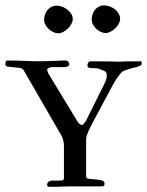

<svg xmlns="http://www.w3.org/2000/svg" viewBox="-26 -702 554 723"><path d="M151.4 -4.9Q151.4 -17.1 163.1 -21Q164.1 -22 175.8 -22H198.7Q207 -22 210.9 -23.4Q214.8 -24.9 214.8 -34.7V-152.8Q214.8 -160.6 212.4 -172.4Q210 -184.1 205.6 -190.9L64.5 -435.1Q60.1 -442.9 55.7 -444.3Q51.3 -445.8 45.9 -446.8Q43.5 -446.8 37.1 -447.5Q30.8 -448.2 23.9 -449Q17.1 -449.7 10.7 -450.4Q4.4 -451.2 2 -451.2Q-1.5 -452.1 -3.7 -454.8Q-5.9 -457.5 -5.9 -459.5Q-5.9 -462.9 -4.9 -468.5Q-3.9 -474.1 2 -474.1Q22.5 -474.1 38.3 -473.6Q54.2 -473.1 67.6 -472.7Q81.1 -472.2 93 -471.7Q105 -471.2 117.7 -471.2Q130.9 -471.2 141.6 -471.7Q152.3 -472.2 163.1 -472.2Q175.3 -472.2 188.2 -473.1Q201.2 -474.1 219.7 -474.1Q227.5 -474.1 231.2 -469.5Q234.9 -464.8 234.9 -459.5Q234.9 -454.1 228.3 -451.7Q221.7 -449.2 217.3 -449.2H171.9Q159.7 -449.2 153.8 -443.4Q151.4 -440.9 151.4 -437.5Q151.4 -436 155.8 -425.8L268.1 -240.7Q275.9 -231.4 284.2 -231.4Q286.6 -231.4 296.9 -245.6L367.7 -387.7Q373 -398.9 374.5 -405.5Q376 -412.1 376 -416.5V-419.9Q376 -430.7 366.9 -434.8Q357.9 -439 342.3 -444.3Q341.3 -445.3 329.6 -445.3H321.3Q315.4 -445.3 313.5 -445.8Q303.2 -447.3 303.2 -456.1Q303.2 -461.4 306.4 -466.3Q309.6 -471.2 315.4 -471.2Q342.8 -471.2 358.2 -470.9Q373.5 -470.7 383.8 -470.7Q396 -470.7 402.6 -470.2Q409.2 -469.7 419.9 -469.7Q426.8 -469.7 433.6 -470.2Q440.4 -470.7 448.7 -470.7Q458.5 -470.7 471.7 -470.9Q484.9 -471.2 504.4 -471.2Q506.8 -471.2 507.3 -467.5Q507.8 -463.9 507.8 -461.4Q507.8 -460.4 506.3 -458.3Q504.9 -456.1 502.9 -455.1Q494.1 -451.2 487.1 -449.2Q480 -447.3 472.9 -445.6Q465.8 -443.8 458.7 -441.7Q451.7 -439.5 442.9 -436Q435.1 -433.6 429 -426.8Q422.9 -419.9 417.5 -412.1Q413.1 -406.7 409.9 -400.6Q406.7 -394.5 401.4 -386.7L321.8 -238.3Q319.3 -232.9 315.4 -225.3Q311.5 -217.8 307.6 -209.5Q303.7 -201.2 301 -192.9Q298.3 -184.6 298.3 -178.2V-37.1Q298.3 -30.3 309.1 -28.8Q319.8 -27.3 333 -26.4Q346.2 -25.4 356.9 -22.7Q367.7 -20 367.7 -10.7Q367.7 -3.4 364.3 -1.7Q360.8 0 352.5 0H232.4Q226.1 0 220.5 0.2Q214.8 0.5 208.5 0.7Q202.1 1 194.8 1.2Q187.5 1.5 177.7 1.5H160.6Q151.4 0.5 151.4 -4.9ZM140.1 -627.4Q140.1 -637.7 143.6 -647.5Q147 -657.2 153.1 -664.6Q159.2 -671.9 168 -676.3Q176.8 -680.7 187.5 -680.7Q196.8 -680.7 207.3 -677Q217.8 -673.3 226.8 -666.5Q235.8 -659.7 241.9 -650.4Q248 -641.1 248 -629.9Q248 -621.1 242.9 -611.8Q237.8 -602.5 229.7 -594.7Q221.7 -586.9 212.2 -581.8Q202.6 -576.7 193.4 -576.7Q184.6 -576.7 175.3 -580.8Q166 -585 158.2 -592Q150.4 -599.1 145.3 -608.4Q140.1 -617.7 140.1 -627.4ZM319.3 -628.4Q319.3 -638.7 322.5 -648.4Q325.7 -658.2 331.8 -665.5Q337.9 -672.9 346.7 -677.2Q355.5 -681.6 366.7 -681.6Q376 -681.6 386.5 -678Q397 -674.3 405.8 -667.7Q414.6 -661.1 420.4 -651.6Q426.3 -642.1 426.3 -630.9Q426.3 -622.1 421.4 -612.8Q416.5 -603.5 408.4 -595.7Q400.4 -587.9 390.6 -582.8Q380.9 -577.6 371.6 -577.6Q362.8 -577.6 353.8 -581.8Q344.7 -585.9 336.9 -593Q329.1 -600.1 324.2 -609.4Q319.3 -618.7 319.3 -628.4Z"/></svg>

Font: IM FELL French Canon SC
Style: Regular
Weight: 400
Designer: Igino Marini
Foundry: Igino Marini
Version: 3.00